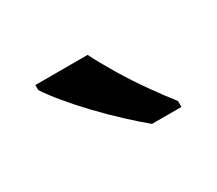

<svg xmlns="http://www.w3.org/2000/svg" viewBox="-48 -853 378 334"><g transform="rotate(-30 140.5 -686.0)"><path d="M145 -766Q156 -744 172.5 -716.5Q189 -689 207.5 -663Q226 -637 241 -618V-606H182Q165 -620 144 -639.5Q123 -659 102.5 -680.5Q82 -702 65.5 -722Q49 -742 40 -756V-766Z"/></g></svg>

Font: ukannada85
Style: Book
Weight: 400
Designer: Jelle Bosma - Monotype Design Team
Foundry: Monotype Imaging Inc.
Version: Version 2.003